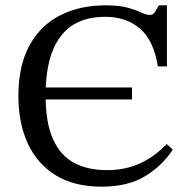

<svg xmlns="http://www.w3.org/2000/svg" viewBox="-20 -689 708 720"><path d="M361 11Q258 11 188.5 -32Q119 -75 84 -151.5Q49 -228 49 -329Q49 -443 90.5 -518.5Q132 -594 205.5 -631.5Q279 -669 375 -669Q428 -669 459.5 -660Q491 -651 510 -642Q529 -633 542 -633Q554 -633 560.5 -643.5Q567 -654 576 -669H606V-440H572Q556 -539 504 -582.5Q452 -626 375 -626Q262 -626 206.5 -551.5Q151 -477 151 -333Q151 -228 179 -166.5Q207 -105 258.5 -78Q310 -51 380 -51Q451 -51 506.5 -77Q562 -103 605 -149L628 -128Q588 -67 523.5 -28Q459 11 361 11ZM475 -316H140V-361H475Z"/></svg>

Font: STIX Two Text
Style: Regular
Weight: 400
Designer: Ross Mills, John Hudson & Paul Hanslow, Tiro Typeworks Ltd; with prior portions MicroPress Inc., and Coen Hoffman.
Foundry: Tiro Typeworks Ltd
Version: Version 2.13 b171